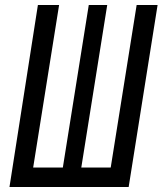

<svg xmlns="http://www.w3.org/2000/svg" viewBox="-20 -750 652 770"><path d="M18 0H496L612 -730H528L424 -78H306L410 -730H336L232 -78H113L217 -730H132Z"/></svg>

Font: JetBrains Mono
Style: Italic
Weight: 400
Italic angle: -9°
Monospace: yes
Designer: Philipp Nurullin, Konstantin Bulenkov
Foundry: JetBrains
Version: Version 2.305